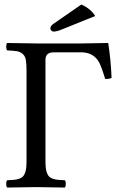

<svg xmlns="http://www.w3.org/2000/svg" viewBox="-20 -840 521 862"><path d="M345.2 -819.8Q388.2 -800.3 407.2 -768.1L263.2 -710Q235.4 -698.2 221.2 -698.2Q214.8 -698.2 210.4 -702.6Q206.1 -707 206.1 -712.9Q206.1 -723.6 221.2 -733.9ZM141.1 -645H346.2Q426.8 -646 465.8 -647Q477.1 -577.1 481 -490.2Q467.8 -484.4 452.1 -485.8Q434.6 -543.9 423.3 -563Q399.9 -602.1 351.1 -605H342.8H220.2Q184.1 -605 184.1 -570.8V-122.1Q184.1 -100.6 185.5 -86.7Q187 -72.8 191.4 -62.3Q195.8 -51.8 201.2 -46.4Q206.5 -41 217.8 -37.4Q229 -33.7 240 -32.7Q251 -31.7 271 -30.8Q275.4 -26.4 275.4 -14.4Q275.4 -2.4 271 2Q171.4 0 142.1 0Q109.9 0 12.2 2Q7.8 -2.4 7.8 -14.4Q7.8 -26.4 12.2 -30.8Q32.2 -31.7 43.2 -32.7Q54.2 -33.7 65.4 -37.4Q76.7 -41 82 -46.4Q87.4 -51.8 91.8 -62.3Q96.2 -72.8 97.7 -86.7Q99.1 -100.6 99.1 -122.1V-522.9Q99.1 -554.7 95.9 -571.8Q92.8 -588.9 81.3 -598.4Q69.8 -607.9 55.9 -610.1Q42 -612.3 12.2 -613.8Q7.8 -618.2 7.8 -630.4Q7.8 -642.6 12.2 -647Z"/></svg>

Font: Linux Libertine G
Style: Regular
Weight: 400
Designer: Philipp H. Poll
Foundry: Philipp H. Poll
Version: Version 4.7.5